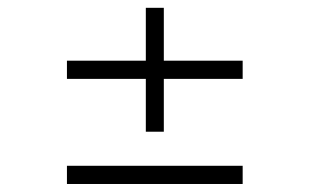

<svg xmlns="http://www.w3.org/2000/svg" viewBox="-20 -459 772 479"><path d="M388.7 -262.2V-130.4H343.8V-262.2H147V-307.6H343.8V-439.5H388.7V-307.6H585.4V-262.2ZM147 0V-45.4H585.4V0Z"/></svg>

Font: Surma
Style: Regular
Weight: 400
Designer: Sue Lloyd-Williams
Foundry: Sylheti Translation And Research
Version: Version 3.000